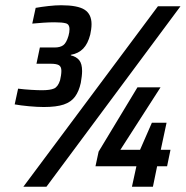

<svg xmlns="http://www.w3.org/2000/svg" viewBox="-20 -712 708 732"><path d="M147 -304Q122 -304 90 -307Q58 -310 36 -314L49 -374Q73 -371 98.5 -369.5Q124 -368 140 -368Q171 -368 186 -374.5Q201 -381 209 -406Q211 -414 212.5 -424Q214 -434 214 -442Q214 -458 204.5 -463.5Q195 -469 173 -469H119L132 -531H189Q209 -531 221 -539.5Q233 -548 241 -575Q243 -582 244 -588.5Q245 -595 245 -601Q245 -619 231.5 -623Q218 -627 188 -627Q169 -627 146 -625.5Q123 -624 103 -622L116 -682Q138 -686 165 -689Q192 -692 213 -692Q276 -692 302.5 -675Q329 -658 329 -620Q329 -610 327.5 -599.5Q326 -589 324 -580Q315 -545 297 -526.5Q279 -508 250 -503V-501Q271 -496 282 -482.5Q293 -469 293 -441Q293 -431 291.5 -419.5Q290 -408 288 -396Q281 -364 266 -343.5Q251 -323 223 -313.5Q195 -304 147 -304ZM69 0 582 -688H668L157 0ZM483 0 500 -78H344L356 -134L504 -379H592L439 -141H514L559 -244H615L593 -141H630L617 -78H579L563 0Z"/></svg>

Font: Saira SemiCondensed SemiBold
Style: Italic
Weight: 600
Width: 4
Italic angle: -12°
Designer: Hector Gatti with collaboration of the Omnibus-Type team
Foundry: Omnibus-Type
Version: Version 1.101